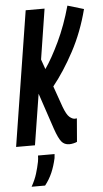

<svg xmlns="http://www.w3.org/2000/svg" viewBox="-74 -743 534 993"><g transform="rotate(-5 193.0 -246.5)"><path d="M-13 0 98 -700H196L155 -439L173 -388Q209 -440 248 -522Q287 -604 315 -705L399 -680Q369 -563 316.5 -465Q264 -367 206 -295L244 -187Q260 -144 275 -131.5Q290 -119 302 -119Q305 -119 308 -119.5Q311 -120 313 -120L303 1Q298 4 285.5 7Q273 10 263 10Q237 10 222 -8.5Q207 -27 190 -76L127 -264L85 0ZM96 54H182Q182 62 180 75Q171 116 156.5 149.5Q142 183 119 212H49Q68 178 77.5 147Q87 116 93 86Q96 70 96 54Z"/></g></svg>

Font: Georama ExtraCondensed SemiBold
Style: Italic
Weight: 600
Width: 2
Italic angle: -9°
Designer: Jean-Baptiste Levee
Foundry: Production Type
Version: Version 1.000